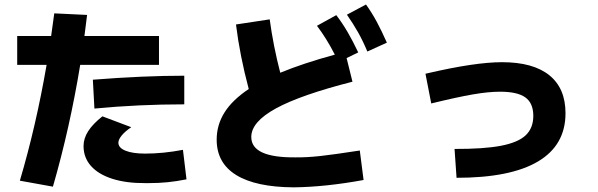

<svg xmlns="http://www.w3.org/2000/svg" viewBox="-20 -802 2633 845"><path d="M185.1 -516.6H55.7V-643.6H205.1L218.8 -743.2L363.3 -736.3L351.6 -643.6H679.7V-516.6H333Q287.6 -239.3 212.9 19.5L67.4 -6.8Q138.7 -247.6 185.1 -516.6ZM347.7 -159.2Q347.7 -192.9 368.2 -224.9Q388.7 -256.8 430.7 -290L557.6 -242.2Q530.8 -224.1 515.9 -206.1Q501 -188 501 -173.8Q501 -151.4 532.5 -138.7Q564 -126 619.1 -126Q698.2 -126 785.2 -142.6L800.8 -12.7Q756.3 -3.9 717.3 0Q678.2 3.9 634.8 3.9H619.1Q535.6 4.4 474.4 -15.1Q413.1 -34.7 380.4 -71.5Q347.7 -108.4 347.7 -159.2ZM791 -468.8V-342.8Q590.8 -342.8 395.5 -324.2L388.7 -451.2Q612.3 -468.8 791 -468.8Z M933.6 -187.5Q933.6 -252.4 968.3 -307.4Q1002.9 -362.3 1074.7 -410.2Q1035.2 -558.6 1018.6 -694.3L1167 -716.8Q1182.6 -600.6 1213.4 -481.9Q1314 -523.4 1453.6 -561.5Q1418 -631.3 1375 -688.5L1460 -735.4Q1487.3 -699.7 1510 -660.6Q1532.7 -621.6 1556.6 -571.3L1505.4 -546.4L1531.2 -442.4Q1303.2 -384.3 1194.6 -325Q1085.9 -265.6 1085.9 -199.2Q1085.9 -153.3 1134.5 -130.9Q1183.1 -108.4 1281.2 -109.4Q1329.6 -108.9 1388.4 -115.2Q1447.3 -121.6 1563.5 -139.6L1580.1 -9.8Q1411.1 21 1272.5 22.5Q1106 21.5 1019.8 -31.5Q933.6 -84.5 933.6 -187.5ZM1506.8 -737.3 1590.8 -782.2Q1617.2 -745.1 1638.4 -705.6Q1659.7 -666 1682.6 -614.3L1596.7 -575.2Q1577.6 -621.1 1556.2 -659.2Q1534.7 -697.3 1506.8 -737.3Z M2327.1 -292Q2327.1 -347.7 2292.5 -373Q2257.8 -398.4 2180.7 -398.4Q2129.9 -398.4 2060.8 -386.5Q1991.7 -374.5 1877.9 -346.7L1852.5 -477.5Q1965.8 -503.9 2048.1 -516.1Q2130.4 -528.3 2189.5 -528.3Q2326.2 -528.3 2397.5 -470.9Q2468.8 -413.6 2468.8 -303.7Q2468.8 -163.1 2347.7 -91.3Q2226.6 -19.5 1989.3 -19.5L1980.5 -146.5Q2108.9 -146 2184.3 -160.4Q2259.8 -174.8 2293.5 -206.5Q2327.1 -238.3 2327.1 -292Z"/></svg>

Font: Pretendard GOV ExtraBold
Style: Regular
Weight: 800
Designer: Base glyphs from Inter by Rasmus Andersson; Hangeul glyphs from Noto Sans CJK(Source Han Sans) by Jang Soo-young and Kan
Foundry: Kil Hyung-jin
Version: Version 1.309